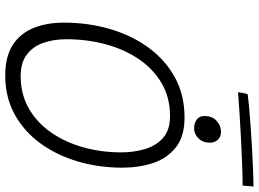

<svg xmlns="http://www.w3.org/2000/svg" viewBox="-148 -816 989 734"><g transform="rotate(90 347.0 -449.5)"><path d="M268.5 25.5Q197 25.5 152.5 -3.2Q108 -32 87.5 -82.8Q67 -133.5 67 -198.5Q67 -291 91.2 -374.2Q115.5 -457.5 162.2 -521.8Q209 -586 276.2 -623Q343.5 -660 429.5 -660Q502 -660 544 -626.8Q586 -593.5 603.8 -539.5Q621.5 -485.5 621.5 -422.5Q621.5 -332 597.5 -251.2Q573.5 -170.5 528 -108.2Q482.5 -46 417.2 -10.2Q352 25.5 268.5 25.5ZM271 -33.5Q340.5 -33.5 394.8 -64.5Q449 -95.5 486.5 -149.2Q524 -203 543.5 -272.2Q563 -341.5 563 -418Q563 -465.5 550.5 -508.2Q538 -551 507.8 -577.8Q477.5 -604.5 424.5 -604.5Q353 -604.5 298.2 -572.2Q243.5 -540 206 -484.2Q168.5 -428.5 149.5 -357.5Q130.5 -286.5 130.5 -208.5Q130.5 -159 144.5 -119.5Q158.5 -80 189.5 -56.8Q220.5 -33.5 271 -33.5ZM483 -799.5Q503.5 -799.5 514.8 -787.2Q526 -775 526 -757Q526 -729.5 509.2 -713Q492.5 -696.5 471.5 -696.5Q452 -696.5 438 -706.2Q424 -716 424 -736Q424 -767 443.2 -783.2Q462.5 -799.5 483 -799.5ZM690 -882Q655.5 -882 610 -880.2Q564.5 -878.5 514.8 -876Q465 -873.5 418 -870.5Q371 -867.5 333 -864.5Q334 -872.5 336 -883.8Q338 -895 341 -901.5Q354.5 -903.5 386.8 -906.5Q419 -909.5 461.2 -912.5Q503.5 -915.5 547.8 -918Q592 -920.5 630.8 -922Q669.5 -923.5 693.5 -923.5Z"/></g></svg>

Font: Grandstander ExtraLight
Style: Italic
Weight: 200
Italic angle: -15°
Designer: Tyler Finck
Foundry: Etcetera Type Co
Version: Version 1.200; ttfautohint (v1.8.3)